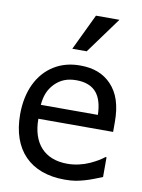

<svg xmlns="http://www.w3.org/2000/svg" viewBox="-91 -881 709 956"><g transform="rotate(10 263.0 -402.5)"><path d="M315.4 -818.4 228 -635.7H300.8L434.1 -818.4ZM303.2 12.7C324.2 12.7 342.8 11.2 358.4 8.8C390.1 2.9 420.4 -5.9 449.7 -17.6L489.7 -33.2V-133.3H484.4C466.3 -118.7 442.9 -105 414.1 -91.8C380.9 -76.7 341.3 -67.4 302.2 -67.4C188.5 -67.4 122.1 -137.7 122.1 -263.2H500V-313C500 -398.4 480 -457.5 439.5 -500C400.4 -541 349.6 -560.5 281.2 -560.5C231.4 -560.5 187.5 -548.8 149.4 -524.9C73.2 -477.5 28.8 -386.7 28.8 -269.5C28.8 -89.8 129.4 12.7 303.2 12.7ZM122.1 -333.5C126 -379.9 139.6 -413.1 167 -441.9C195.8 -470.7 228.5 -484.9 275.9 -484.9C322.8 -484.9 357.4 -470.7 379.4 -442.9C398.9 -418 409.2 -381.8 410.6 -333.5Z"/></g></svg>

Font: SG Kara
Style: Regular
Weight: 400
Designer: Damoon Khanjanzadeh
Version: Version 1.000